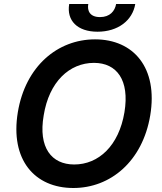

<svg xmlns="http://www.w3.org/2000/svg" viewBox="-20 -935 815 965"><path d="M735.1 -355.1C774.9 -594.5 651.3 -737.2 457.7 -737.2C269.5 -737.2 108 -602.3 69.6 -371.1C30.2 -132.5 153.4 9.9 348.7 9.9C535.2 9.9 696.4 -123.9 735.1 -355.1ZM199.6 -355.1C226.6 -524.1 329.2 -619 452.4 -619C566.8 -619 632.1 -532.7 605.5 -371.1C577.4 -202.1 475.5 -108.3 353 -108.3C239.3 -108.3 171.5 -192.8 199.6 -355.1ZM327.8 -914.8C313.9 -831.7 368.6 -775.6 470.2 -775.6C572.4 -775.6 646 -831.7 659.8 -914.8H563.6C557.5 -880 533 -849.1 482.6 -849.1C431.8 -849.1 417.6 -880.7 423.7 -914.8Z"/></svg>

Font: Margiela Sans Semi Bold
Style: Italic
Weight: 600
Italic angle: -9.39999°
Designer: Stefan Endress, Andreas Faust
Version: Version 1.100;FEAKit 1.0